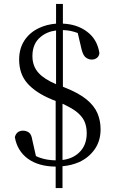

<svg xmlns="http://www.w3.org/2000/svg" viewBox="-20 -838 590 983"><path d="M265 125V15Q176 14 122 -26Q68 -66 56 -136Q61 -154 72 -161.5Q83 -169 97 -169Q115 -169 128 -159.5Q141 -150 145 -123L164 -39Q176 -33 189 -29Q221 -18 265 -17V-321L245 -329Q163 -363 120.5 -411Q78 -459 78 -533Q78 -590 105.5 -631.5Q133 -673 181 -695Q219 -713 267 -717V-818H302V-717Q374 -714 424 -677Q478 -638 489 -566Q487 -550 476 -541.5Q465 -533 450 -533Q434 -533 420 -543Q406 -553 398 -584L378 -669Q371 -672 363 -674Q335 -683 302 -684V-394L309 -391Q383 -362 423 -329Q463 -296 479 -258Q495 -220 495 -176Q495 -117 465 -74Q435 -31 385 -8Q346 9 300 13V125ZM300 -19Q350 -25 383 -55Q424 -92 424 -156Q424 -192 411.5 -218.5Q399 -245 369 -268Q343 -287 300 -307ZM267 -407V-682Q220 -676 188 -649Q146 -615 146 -551Q146 -498 179 -463Q208 -432 267 -407Z"/></svg>

Font: Early Summer Mincho
Style: Regular
Weight: 400
Designer: GuiWonder
Version: Version 1.002